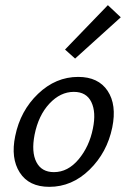

<svg xmlns="http://www.w3.org/2000/svg" viewBox="-20 -719 494 744"><path d="M271 -492 232 -527 398 -699 448 -652ZM171 5Q92 5 56.5 -50.5Q21 -106 39 -192Q59 -290 127.5 -355.5Q196 -421 283 -421Q361 -421 397 -367Q433 -313 415 -225Q395 -128 327 -61.5Q259 5 171 5ZM189 -52Q243 -52 284.5 -101.5Q326 -151 340 -221Q353 -284 334 -323.5Q315 -363 266 -363Q214 -363 171.5 -317.5Q129 -272 114 -197Q101 -130 121 -91Q141 -52 189 -52Z"/></svg>

Font: EauTestInfant Medium
Style: Italic
Weight: 500
Italic angle: -12°
Designer: Christian Thalmann (Catharsis Fonts)
Version: Version 0.001;PS 000.001;hotconv 1.0.88;makeotf.lib2.5.64775